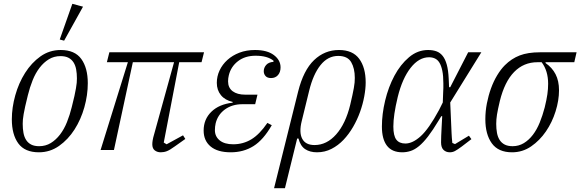

<svg xmlns="http://www.w3.org/2000/svg" viewBox="-20 -786 3041 1006"><path d="M185 -20Q219 -20 246 -36.5Q273 -53 294.5 -81Q316 -109 331 -146.5Q346 -184 356 -225Q365 -259 370 -283Q375 -307 378 -323.5Q381 -340 382 -352Q383 -364 383 -375Q383 -401 379 -422.5Q375 -444 365 -459.5Q355 -475 338.5 -483.5Q322 -492 297 -492Q263 -492 236 -475.5Q209 -459 187.5 -431Q166 -403 151 -365.5Q136 -328 126 -287Q117 -252 112 -228.5Q107 -205 104 -188.5Q101 -172 100 -160Q99 -148 99 -137Q99 -111 103 -89.5Q107 -68 117 -52.5Q127 -37 143.5 -28.5Q160 -20 185 -20ZM184 12Q110 12 76 -34.5Q42 -81 42 -161Q42 -222 60 -286.5Q78 -351 111.5 -404Q145 -457 192 -490.5Q239 -524 298 -524Q372 -524 406 -477Q440 -430 440 -350Q440 -288 422 -224Q404 -160 370.5 -107.5Q337 -55 289.5 -21.5Q242 12 184 12ZM359 -766 415 -751 316 -573 293 -579Z M650 -460H540L553 -512H1049L1036 -460H919L838 -39L853 -30L939 -77L951 -58L896 -19Q870 0 854.5 6Q839 12 822 12Q804 12 791 2Q778 -8 778 -30Q778 -39 780 -51.5Q782 -64 788 -84L892 -460H676L577 0H507Z M1250 -240Q1196 -240 1158.5 -212.5Q1121 -185 1110 -140Q1106 -123 1106 -104Q1106 -71 1131 -50.5Q1156 -30 1202 -30Q1254 -30 1297 -56Q1340 -82 1381 -142L1404 -130Q1360 -53 1308 -20.5Q1256 12 1189 12Q1120 12 1083.5 -18.5Q1047 -49 1047 -102Q1047 -161 1087.5 -200.5Q1128 -240 1199 -248V-252Q1159 -261 1137.5 -287.5Q1116 -314 1116 -352Q1116 -386 1130.5 -417Q1145 -448 1171.5 -472Q1198 -496 1234.5 -510Q1271 -524 1316 -524Q1380 -524 1415 -497.5Q1450 -471 1450 -433Q1450 -408 1436.5 -392.5Q1423 -377 1400 -377Q1381 -377 1371.5 -387.5Q1362 -398 1362 -413Q1362 -431 1374.5 -445.5Q1387 -460 1413 -462V-468Q1381 -494 1319 -494Q1264 -494 1227 -465.5Q1190 -437 1179 -392Q1175 -376 1175 -360Q1175 -326 1199 -308Q1223 -290 1265 -290H1329L1317 -240Z M1542 -306Q1570 -418 1625.5 -471Q1681 -524 1756 -524Q1828 -524 1862 -478Q1896 -432 1896 -354Q1896 -321 1888.5 -280.5Q1881 -240 1866.5 -199.5Q1852 -159 1830 -121Q1808 -83 1780 -53.5Q1752 -24 1717 -6Q1682 12 1641 12Q1604 12 1579 -4.5Q1554 -21 1544 -60H1537L1473 200H1416ZM1628 -26Q1692 -26 1741.5 -82Q1791 -138 1815 -237Q1822 -266 1826.5 -287.5Q1831 -309 1834 -325Q1837 -341 1838 -353.5Q1839 -366 1839 -378Q1839 -428 1820 -460.5Q1801 -493 1752 -493Q1698 -493 1659.5 -445Q1621 -397 1600 -311L1561 -152Q1546 -92 1563.5 -59Q1581 -26 1628 -26Z M2339 -249 2346 -89Q2347 -77 2347.5 -64Q2348 -51 2350 -37L2364 -31L2437 -75L2450 -57L2399 -18Q2376 -1 2363.5 5.5Q2351 12 2337 12Q2317 12 2304 -0.5Q2291 -13 2291 -40Q2291 -68 2294 -121L2297 -177H2292L2278 -154Q2248 -104 2223 -71.5Q2198 -39 2175.5 -20.5Q2153 -2 2131.5 5Q2110 12 2088 12Q2034 12 2007.5 -22.5Q1981 -57 1981 -123Q1981 -188 1998 -259Q2015 -330 2046.5 -389Q2078 -448 2123 -486Q2168 -524 2223 -524Q2248 -524 2267 -517Q2286 -510 2299.5 -493Q2313 -476 2321 -447Q2329 -418 2331 -374L2333 -329H2339L2433 -512H2502ZM2104 -34Q2142 -34 2184.5 -72.5Q2227 -111 2280 -209L2300 -249L2302 -302Q2303 -313 2303 -325Q2303 -337 2303 -349Q2303 -389 2297.5 -415.5Q2292 -442 2282.5 -457.5Q2273 -473 2259 -479.5Q2245 -486 2228 -486Q2175 -486 2131.5 -430.5Q2088 -375 2064 -278Q2052 -228 2046.5 -190.5Q2041 -153 2041 -123Q2041 -75 2056.5 -54.5Q2072 -34 2104 -34Z M2839 -460 2838 -456Q2873 -432 2891 -397Q2909 -362 2909 -313Q2909 -260 2891 -202.5Q2873 -145 2840.5 -97.5Q2808 -50 2763 -19Q2718 12 2663 12Q2591 12 2557 -35Q2523 -82 2523 -161Q2523 -203 2531 -244Q2539 -285 2552.5 -322.5Q2566 -360 2585 -391.5Q2604 -423 2625 -444Q2660 -479 2703 -495.5Q2746 -512 2809 -512H3001L2989 -460ZM2666 -20Q2698 -20 2724.5 -36Q2751 -52 2772 -79.5Q2793 -107 2808 -144Q2823 -181 2834 -223Q2844 -264 2848 -292Q2852 -320 2852 -347Q2852 -415 2818 -460H2796Q2724 -460 2674 -409Q2624 -358 2599 -257Q2588 -211 2584 -185.5Q2580 -160 2580 -137Q2580 -111 2584 -89.5Q2588 -68 2598 -52.5Q2608 -37 2624.5 -28.5Q2641 -20 2666 -20Z"/></svg>

Font: IBM Plex Serif Light
Style: Italic
Weight: 300
Italic angle: -14°
Designer: Mike Abbink, Paul van der Laan, Pieter van Rosmalen
Foundry: Bold Monday
Version: Version 3.001